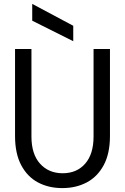

<svg xmlns="http://www.w3.org/2000/svg" viewBox="-20 -951 640 983"><path d="M299 12Q229 12 174.5 -17Q120 -46 88.5 -105.5Q57 -165 57 -255V-700H141V-252Q141 -162 185 -113Q229 -64 301 -64Q373 -64 416 -113Q459 -162 459 -252V-700H543V-255Q543 -165 511 -105.5Q479 -46 424 -17Q369 12 299 12ZM355 -740 145 -845V-931L355 -819Z"/></svg>

Font: DM Mono
Style: Regular
Weight: 400
Designer: Colophon Foundry
Foundry: Colophon Foundry
Version: Version 1.000; ttfautohint (v1.8.2.53-6de2)